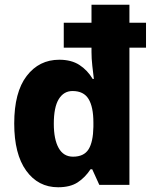

<svg xmlns="http://www.w3.org/2000/svg" viewBox="-20 -780 643 810"><path d="M225 10Q141 10 90.5 -60Q40 -130 40 -259Q40 -391 92.5 -459.5Q145 -528 230 -528Q281 -528 315 -506Q349 -484 371 -447H376Q373 -471 369.5 -502Q366 -533 366 -561V-579H249V-684H366V-760H526V-684H596V-579H526V0H399L369 -66H362Q339 -31 307.5 -10.5Q276 10 225 10ZM288 -119Q334 -119 353.5 -150Q373 -181 374 -245V-263Q374 -329 353.5 -362.5Q333 -396 286 -396Q249 -396 228 -362Q207 -328 207 -258Q207 -192 227.5 -155.5Q248 -119 288 -119Z"/></svg>

Font: Noto Sans Ethiopic SemiCondensed ExtraBold
Style: Regular
Weight: 800
Width: 4
Designer: Monotype Design Team
Foundry: Monotype Imaging Inc.
Version: Version 2.102; ttfautohint (v1.8.4.7-5d5b)